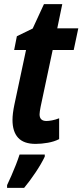

<svg xmlns="http://www.w3.org/2000/svg" viewBox="-20 -681 396 922"><path d="M151 10Q94 10 67 -19.5Q40 -49 40 -105Q40 -135 49 -178L105 -441H48L61 -507L137 -544L191 -661H279L255 -545H356L334 -441H233L175 -168Q173 -157 171.5 -148Q170 -139 170 -132Q170 -100 203 -100Q214 -100 230 -103Q246 -106 264 -113V-13Q241 -1 210 4.5Q179 10 151 10ZM14 208Q23 189 34.5 163Q46 137 56.5 110Q67 83 74 61H195V71Q179 105 150.5 147.5Q122 190 96 221H14Z"/></svg>

Font: Noto Sans Condensed
Style: Bold Italic
Weight: 700
Width: 3
Italic angle: -12°
Designer: Monotype Design Team
Foundry: Monotype Imaging Inc.
Version: Version 2.013; ttfautohint (v1.8.4.7-5d5b)